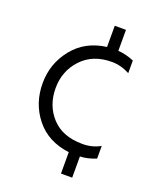

<svg xmlns="http://www.w3.org/2000/svg" viewBox="-136 -694 717 885"><g transform="rotate(20 222.5 -251.5)"><path d="M405 -11Q364 6 327 7V111H272V6Q167 -7 108.5 -80Q50 -153 50 -252Q50 -348 109.5 -422.5Q169 -497 272 -510V-614H327V-511Q364 -509 405 -492V-430Q362 -453 317 -453Q224 -453 169 -394Q114 -335 114 -251Q114 -166 167 -108.5Q220 -51 318 -51Q366 -51 405 -73Z"/></g></svg>

Font: Hind Vadodara Light
Style: Regular
Weight: 300
Designer: Hitesh Malaviya
Foundry: Indian Type Foundry
Version: Version 1.000;PS 1.0;hotconv 1.0.86;makeotf.lib2.5.63406; tt